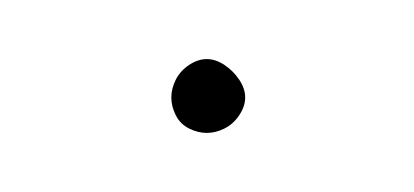

<svg xmlns="http://www.w3.org/2000/svg" viewBox="-20 -1063 140 65"><path d="M38 -1030Q38 -1027 39.5 -1024Q41 -1021 44 -1019.5Q47 -1018 50 -1018Q53 -1018 56 -1019.5Q59 -1021 61 -1024Q63 -1027 63 -1030Q63 -1033 61 -1036Q59 -1039 56 -1041Q53 -1043 50 -1043Q47 -1043 44 -1041Q41 -1039 39.5 -1036Q38 -1033 38 -1030Z"/></svg>

Font: Linefont Thin
Style: Regular
Weight: 100
Monospace: yes
Version: Version 3.002;gftools[0.9.33]